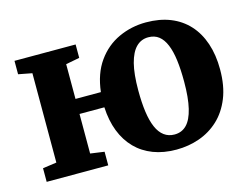

<svg xmlns="http://www.w3.org/2000/svg" viewBox="-84 -704 1101 851"><g transform="rotate(-15 467.0 -279.0)"><path d="M629.5 11Q570.5 11 523.5 -7Q476.5 -25 443 -59.2Q409.5 -93.5 390.5 -142.2Q371.5 -191 368.5 -253H254.5V-71.5L318.5 -62.5V0H36V-62.5L99.5 -71.5V-481.5L37 -493.5V-555H317.5V-493.5L254.5 -481.5V-322H371Q380.5 -405 419.8 -460Q459 -515 517.8 -542Q576.5 -569 643.5 -569Q706 -569 754.8 -549.5Q803.5 -530 837.5 -493Q871.5 -456 889.5 -402.8Q907.5 -349.5 907.5 -283Q907.5 -207 885 -151.5Q862.5 -96 823.8 -60Q785 -24 735 -6.5Q685 11 629.5 11ZM638.5 -56Q672 -56 694.2 -78.8Q716.5 -101.5 728 -149.5Q739.5 -197.5 739.5 -271.5Q739.5 -327.5 734 -370.2Q728.5 -413 716.2 -442.5Q704 -472 684.5 -487.2Q665 -502.5 636.5 -502.5Q603.5 -502.5 580.5 -479.5Q557.5 -456.5 545.2 -409Q533 -361.5 533 -286.5Q533 -230.5 539 -187.5Q545 -144.5 557.8 -115.2Q570.5 -86 590.8 -71Q611 -56 638.5 -56Z"/></g></svg>

Font: Merriweather 20pt ExtraBold
Style: Regular
Weight: 800
Version: Version 2.100